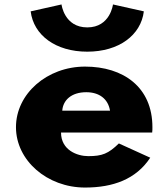

<svg xmlns="http://www.w3.org/2000/svg" viewBox="-20 -827 756 862"><path d="M487.2 -807C487.2 -807 475.2 -704 371.8 -704C268.3 -704 256.2 -807 256.2 -807L117.7 -776C130.8 -669 229.8 -595 371.8 -595C513.7 -595 612.7 -669 625.8 -776ZM663.2 -232C664.3 -238 664.3 -249 664.3 -256C664.3 -436 533.5 -528 361.8 -528C191.3 -528 51.7 -406 51.7 -256C51.7 -107 191.3 15 361.8 15C487.2 15 590.7 -22 654.5 -119L513.7 -183C466.3 -137 438.8 -126 376.2 -126C326.7 -126 254 -153 254 -232ZM259.5 -330C262.8 -377 300.2 -413 367.3 -413C424.5 -413 465.2 -384 474 -330Z"/></svg>

Font: Hussar
Style: BdWide
Weight: 700
Foundry: Cannot Into Space Fonts
Version: Version 2.00